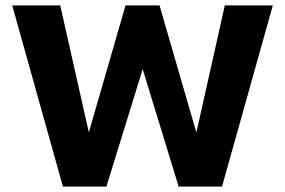

<svg xmlns="http://www.w3.org/2000/svg" viewBox="-20 -687 1050 707"><path d="M211.7 0 25 -667H201.8L318.6 -148.8H292.4L442.2 -667H567.4L719.7 -141.9H690.3L807.8 -667H984.6L797.6 0H637.8L490.7 -480.4H520.3L371.8 0Z"/></svg>

Font: Maven Pro
Style: Regular
Weight: 400
Designer: Joe Prince
Foundry: Joe Prince
Version: Version 2.103